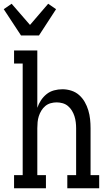

<svg xmlns="http://www.w3.org/2000/svg" viewBox="-52 -1004 572 1024"><path d="M60 -815 -32 -955 10 -984 108 -871 205 -984 247 -955 156 -815ZM23 0V-70H69V-665H23V-735H147V-429Q154 -450 166.5 -469Q179 -488 196.5 -502Q214 -516 236 -522Q258 -528 281 -528Q305 -528 328.5 -520.5Q352 -513 370 -497Q388 -481 400 -460Q412 -439 419 -415.5Q426 -392 428.5 -368Q431 -344 431 -320V-70H477V0H307V-70H354V-320Q354 -336 352 -352.5Q350 -369 345 -384.5Q340 -400 331.5 -414Q323 -428 310.5 -438.5Q298 -449 282 -453.5Q266 -458 250 -458Q234 -458 218 -453.5Q202 -449 189.5 -438.5Q177 -428 168.5 -414Q160 -400 155 -384.5Q150 -369 148.5 -352.5Q147 -336 147 -320V-70H193V0Z"/></svg>

Font: Iosevka Curly Slab
Style: Regular
Weight: 400
Monospace: yes
Designer: Belleve Invis
Foundry: Belleve Invis
Version: Version 22.1.2; ttfautohint (v1.8.4)